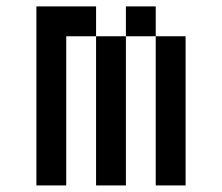

<svg xmlns="http://www.w3.org/2000/svg" viewBox="-20 -565 676 585"><path d="M90.9 -545.5V0H181.8V-454.5H272.7V-545.5ZM272.7 -454.5V0H363.6V-454.5ZM454.5 -454.5V-545.5H363.6V-454.5ZM454.5 -454.5V0H545.5V-454.5Z"/></svg>

Font: Departure Mono
Style: Regular
Weight: 400
Monospace: yes
Designer: Helena Zhang
Version: Version 1.500;Glyphs 3.3.1 (3343)